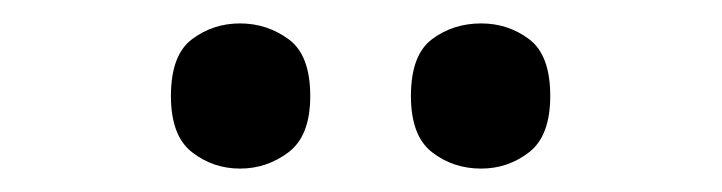

<svg xmlns="http://www.w3.org/2000/svg" viewBox="-20 -770 617 164"><path d="M391 -626Q367 -626 349 -640Q331 -654 331 -688Q331 -723 349 -736.5Q367 -750 391 -750Q414 -750 432 -736.5Q450 -723 450 -688Q450 -654 432 -640Q414 -626 391 -626ZM185 -626Q162 -626 144 -640Q126 -654 126 -688Q126 -723 144 -736.5Q162 -750 185 -750Q208 -750 226.5 -736.5Q245 -723 245 -688Q245 -654 226.5 -640Q208 -626 185 -626Z"/></svg>

Font: Noto Serif Tibetan
Style: Bold
Weight: 700
Designer: Monotype Design Team
Foundry: Monotype Imaging Inc.
Version: Version 2.103; ttfautohint (v1.8.4.7-5d5b)